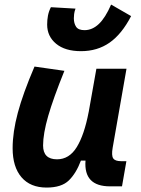

<svg xmlns="http://www.w3.org/2000/svg" viewBox="-20 -823 626 853"><path d="M187 10.3Q114.7 10.3 75.4 -35.6Q36.1 -81.5 36.1 -164.6Q36.1 -235.8 59.1 -321.8Q82 -407.7 133.3 -527.3L266.1 -508.3Q216.8 -386.2 194.1 -307.6Q171.4 -229 171.4 -176.8Q171.4 -115.2 233.4 -115.2Q287.6 -115.2 321 -169.4Q354.5 -223.6 374 -325.7V-325.2L408.2 -517.6H542L480.5 -166.5Q474.6 -132.3 482.9 -119.6Q491.2 -106.9 518.1 -106.9H541.5L522 4.9H468.8Q351.1 4.9 359.9 -109.4H339.4Q318.4 -53.2 285.9 -21.5Q253.4 10.3 187 10.3ZM339.8 -595.7Q269 -595.7 229.2 -628.7Q189.5 -661.6 189.5 -713.9Q189.5 -734.4 193.1 -753.7Q196.8 -772.9 206.1 -791L315.4 -784.7Q310.5 -771 309.3 -760.3Q308.1 -749.5 308.1 -741.7Q308.1 -719.2 318.1 -704.1Q328.1 -689 355.5 -689Q390.1 -689 419.2 -716.6Q448.2 -744.1 473.6 -802.7L562.5 -751.5Q521 -671.4 466.8 -633.5Q412.6 -595.7 339.8 -595.7Z"/></svg>

Font: Cascadia Code PL
Style: Bold Italic
Weight: 700
Italic angle: -10°
Monospace: yes
Designer: Aaron Bell
Foundry: Saja Typeworks
Version: Version 2404.023; ttfautohint (v1.8.4)